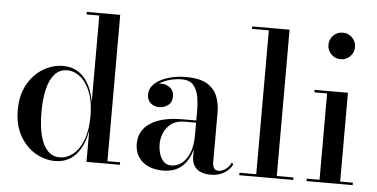

<svg xmlns="http://www.w3.org/2000/svg" viewBox="-52 -856 1891 964"><g transform="rotate(5 894.0 -374.0)"><path d="M255.5 9.5Q202 9.5 154.2 -19Q106.5 -47.5 76.5 -101Q46.5 -154.5 46.5 -229.5Q46.5 -304.5 76.5 -358.2Q106.5 -412 154.2 -440.8Q202 -469.5 255.5 -469.5Q319 -469.5 359.5 -424.5Q400 -379.5 413 -300V-737.5H349V-750H517.5V-12.5H581.5V0H413V-159Q400 -80 359.5 -35.2Q319 9.5 255.5 9.5ZM276.5 -11Q312.5 -11 343.8 -36Q375 -61 394 -109.8Q413 -158.5 413 -229.5Q413 -301 394 -350Q375 -399 343.8 -424.2Q312.5 -449.5 276.5 -449.5Q239.5 -449.5 215 -423Q190.5 -396.5 178.2 -347.2Q166 -298 166 -229.5Q166 -161.5 178.2 -112.5Q190.5 -63.5 215 -37.2Q239.5 -11 276.5 -11Z M1040 10Q1014 10 992.2 2.2Q970.5 -5.5 957.2 -24.8Q944 -44 944 -77V-304.5Q944 -340.5 938 -375Q932 -409.5 912.8 -432Q893.5 -454.5 853.5 -454.5Q829.5 -454.5 803.8 -448.8Q778 -443 756 -431.8Q734 -420.5 720.2 -403.8Q706.5 -387 706.5 -364.5H692.5Q692.5 -391.5 711.2 -407.8Q730 -424 753 -424Q777.5 -424 797.2 -409Q817 -394 817 -366.5Q817 -335 796.8 -320.2Q776.5 -305.5 753 -305.5Q727 -305.5 709.2 -320.8Q691.5 -336 691.5 -364.5Q691.5 -389.5 707 -408.5Q722.5 -427.5 748.5 -440.8Q774.5 -454 807 -461Q839.5 -468 873.5 -468Q944.5 -468 981.8 -444.8Q1019 -421.5 1033 -384.2Q1047 -347 1047 -304.5V-54Q1047 -37 1053.5 -25Q1060 -13 1079.5 -13Q1094 -13 1112.2 -25.8Q1130.5 -38.5 1141 -61L1148 -50.5Q1134.5 -23.5 1106.2 -6.8Q1078 10 1040 10ZM799 10Q734 10 695.2 -23.2Q656.5 -56.5 656.5 -113.5Q656.5 -180.5 713.8 -217.8Q771 -255 877.5 -255H990.5V-244H886.5Q844.5 -244 819 -224.5Q793.5 -205 782.2 -176.8Q771 -148.5 771 -122Q771 -97 777.8 -73.5Q784.5 -50 799.5 -34.5Q814.5 -19 839 -19Q865.5 -19 889.5 -36.5Q913.5 -54 928.8 -90Q944 -126 944 -182H952Q952 -124.5 934.8 -81.2Q917.5 -38 883.8 -14Q850 10 799 10Z M1371 -750V-12.5H1455V0H1183V-12.5H1267.5V-737.5H1183V-750Z M1639 -624.5Q1611 -624.5 1591.5 -644.2Q1572 -664 1572 -691.5Q1572 -719.5 1591.5 -739Q1611 -758.5 1639 -758.5Q1666.5 -758.5 1686.2 -739Q1706 -719.5 1706 -691.5Q1706 -664 1686.5 -644.2Q1667 -624.5 1639 -624.5ZM1690.5 -460V-12.5H1754.5V0H1522.5V-12.5H1586.5V-447.5H1522.5V-460Z"/></g></svg>

Font: Bodoni Moda 18pt Medium
Style: Regular
Weight: 500
Designer: Owen Earl
Foundry: indestructible type
Version: Version 2.004